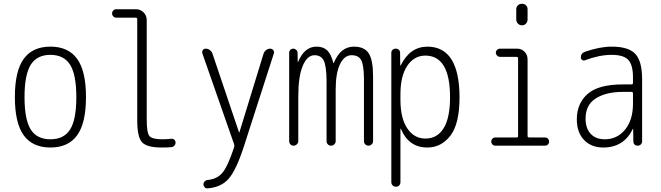

<svg xmlns="http://www.w3.org/2000/svg" viewBox="-20 -780 3540 1028"><path d="M355.5 -433.1Q322.3 -486.3 250 -486.3Q177.7 -486.3 144.5 -433.1Q111.3 -379.9 111.3 -259.8Q111.3 -139.6 144.5 -86.9Q177.7 -34.2 250 -34.2Q322.3 -34.2 355.5 -86.9Q388.7 -139.6 388.7 -259.8Q388.7 -379.9 355.5 -433.1ZM393.1 -55.7Q345.7 9.8 250 9.8Q154.3 9.8 106.9 -55.7Q59.6 -121.1 59.6 -260.3Q59.6 -399.4 106.9 -464.8Q154.3 -530.3 250 -530.3Q345.7 -530.3 393.1 -464.8Q440.4 -399.4 440.4 -260.3Q440.4 -121.1 393.1 -55.7Z M601.6 -685.5Q592.8 -685.5 586.4 -692.4Q580.1 -699.2 580.1 -708Q580.1 -716.8 586.4 -723.6Q592.8 -730.5 601.6 -730.5H709Q732.4 -730.5 749 -713.4Q765.6 -696.3 765.6 -672.9V-139.6Q765.6 -68.4 780.3 -51.3Q794.9 -34.2 850.6 -34.2Q873 -34.2 897.5 -37.1Q906.2 -38.1 913.1 -32.2Q919.9 -26.4 919.9 -16.6Q919.9 -6.8 913.6 0Q907.2 6.8 897.5 7.8Q880.9 9.8 845.7 9.8Q766.6 9.8 740.7 -18.1Q714.8 -45.9 714.8 -134.8V-676.8Q714.8 -685.5 706.1 -685.5Z M1233.4 -7.8 1063.5 -494.1Q1060.5 -503.9 1065.9 -511.7Q1071.3 -519.5 1081.1 -519.5Q1092.8 -519.5 1103 -512.2Q1113.3 -504.9 1117.2 -494.1L1259.8 -71.3Q1259.8 -70.3 1260.7 -70.3Q1261.7 -70.3 1261.7 -71.3L1391.6 -494.1Q1395.5 -504.9 1405.3 -512.2Q1415 -519.5 1426.8 -519.5Q1436.5 -519.5 1442.9 -511.7Q1449.2 -503.9 1446.3 -494.1L1287.1 0Q1245.1 130.9 1204.1 177.2Q1163.1 223.6 1090.8 228.5Q1082 229.5 1075.7 222.7Q1069.3 215.8 1069.3 207Q1069.3 198.2 1075.7 191.4Q1082 184.6 1090.8 183.6Q1140.6 179.7 1169.9 146Q1199.2 112.3 1233.4 8.8Q1236.3 0 1233.4 -7.8Z M1528.3 -25.4V-498Q1528.3 -506.8 1534.7 -513.2Q1541 -519.5 1549.8 -519.5Q1558.6 -519.5 1565.9 -513.2Q1573.2 -506.8 1573.2 -498L1574.2 -448.2Q1574.2 -447.3 1575.2 -447.3Q1576.2 -447.3 1576.2 -449.2Q1610.4 -530.3 1674.8 -530.3Q1710.9 -530.3 1731.9 -510.3Q1752.9 -490.2 1764.6 -443.4Q1764.6 -442.4 1766.6 -442.4Q1767.6 -442.4 1767.6 -443.4Q1802.7 -530.3 1875 -530.3Q1930.7 -530.3 1954.1 -494.6Q1977.5 -459 1977.5 -370.1V-24.4Q1977.5 -14.6 1970.2 -7.3Q1962.9 0 1953.1 0Q1943.4 0 1936 -6.8Q1928.7 -13.7 1928.7 -24.4V-360.4Q1927.7 -434.6 1913.1 -459.5Q1898.4 -484.4 1862.3 -484.4Q1824.2 -484.4 1800.8 -437Q1777.3 -389.6 1777.3 -299.8V-24.4Q1777.3 -14.6 1770 -7.3Q1762.7 0 1752.9 0Q1743.2 0 1735.8 -6.8Q1728.5 -13.7 1728.5 -24.4V-349.6Q1727.5 -428.7 1712.9 -456.5Q1698.2 -484.4 1664.1 -484.4Q1625 -484.4 1601.1 -427.7Q1577.1 -371.1 1577.1 -264.6V-25.4Q1577.1 -14.6 1569.3 -7.3Q1561.5 0 1551.8 0Q1542 0 1535.2 -6.8Q1528.3 -13.7 1528.3 -25.4Z M2124 -275.4V-245.1Q2124 -147.5 2160.6 -92.8Q2197.3 -38.1 2257.8 -38.1Q2321.3 -38.1 2355.5 -93.8Q2389.6 -149.4 2389.6 -259.8Q2389.6 -481.4 2257.8 -482.4Q2197.3 -482.4 2160.6 -427.7Q2124 -373 2124 -275.4ZM2075.2 195.3V-497.1Q2075.2 -506.8 2082 -513.2Q2088.9 -519.5 2099.1 -519.5Q2109.4 -519.5 2115.7 -513.2Q2122.1 -506.8 2122.1 -497.1L2123 -429.7Q2123 -428.7 2124 -428.7Q2126 -428.7 2126 -430.7Q2174.8 -529.3 2267.6 -530.3Q2439.5 -530.3 2440.4 -259.8Q2440.4 -117.2 2391.6 -53.7Q2342.8 9.8 2267.6 9.8Q2168.9 9.8 2127 -88.9Q2127 -90.8 2126 -90.8Q2124 -90.8 2124 -89.8V195.3Q2124 206.1 2117.2 212.9Q2110.4 219.7 2100.1 219.7Q2089.8 219.7 2082.5 212.9Q2075.2 206.1 2075.2 195.3Z M2631.8 0Q2623 0 2616.7 -6.3Q2610.4 -12.7 2610.4 -22Q2610.4 -31.2 2616.7 -37.6Q2623 -43.9 2631.8 -43.9H2746.1Q2753.9 -43.9 2753.9 -51.8V-466.8Q2753.9 -475.6 2746.1 -475.6H2657.2Q2648.4 -475.6 2641.6 -482.4Q2634.8 -489.3 2634.8 -498Q2634.8 -506.8 2641.6 -513.2Q2648.4 -519.5 2657.2 -519.5H2749Q2772.5 -519.5 2788.6 -502.9Q2804.7 -486.3 2804.7 -462.9V-51.8Q2804.7 -43.9 2814.5 -43.9H2898.4Q2907.2 -43.9 2913.6 -37.6Q2919.9 -31.2 2919.9 -22Q2919.9 -12.7 2913.6 -6.3Q2907.2 0 2898.4 0ZM2744.1 -730.5Q2744.1 -743.2 2752.9 -751.5Q2761.7 -759.8 2774.9 -759.8Q2788.1 -759.8 2796.4 -751.5Q2804.7 -743.2 2804.7 -730.5V-675.8Q2804.7 -663.1 2796.4 -653.8Q2788.1 -644.5 2774.9 -644.5Q2761.7 -644.5 2752.9 -653.8Q2744.1 -663.1 2744.1 -675.8Z M3315.4 -288.1Q3225.6 -288.1 3170.4 -253.4Q3115.2 -218.8 3115.2 -144.5Q3115.2 -92.8 3142.6 -63.5Q3169.9 -34.2 3217.8 -34.2Q3284.2 -34.2 3326.7 -85.9Q3369.1 -137.7 3369.1 -224.6V-279.3Q3369.1 -288.1 3360.4 -288.1ZM3210 9.8Q3145.5 9.8 3106.9 -30.8Q3068.4 -71.3 3068.4 -141.6Q3068.4 -225.6 3126 -276.9Q3183.6 -328.1 3315.4 -328.1H3360.4Q3369.1 -328.1 3369.1 -335.9V-365.2Q3369.1 -432.6 3343.8 -459.5Q3318.4 -486.3 3254.9 -486.3Q3188.5 -486.3 3111.3 -457Q3104.5 -454.1 3097.2 -459Q3089.8 -463.9 3089.8 -471.7Q3089.8 -495.1 3112.3 -502.9Q3191.4 -530.3 3254.9 -530.3Q3344.7 -530.3 3381.3 -491.7Q3418 -453.1 3418 -355.5V-23.4Q3418 -13.7 3411.1 -6.8Q3404.3 0 3394 0Q3383.8 0 3377.4 -6.3Q3371.1 -12.7 3371.1 -23.4L3370.1 -89.8Q3370.1 -90.8 3369.1 -90.8Q3368.2 -90.8 3368.2 -89.8Q3320.3 9.8 3210 9.8Z"/></svg>

Font: Rounded Mgen+ 2m light
Style: Regular
Weight: 200
Designer: [Source Han Sans]
Ryoko NISHIZUKA  (kana & ideographs); Paul D. Hunt (Latin, Greek & Cyrillic); Wenlong ZHANG  (bopomofo
Version: Version 1.059.20150602